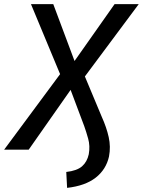

<svg xmlns="http://www.w3.org/2000/svg" viewBox="-51 -725 692 930"><path d="M274 185 270 108Q322 102 346.5 80.5Q371 59 379 22Q386 -18 376 -53.5Q366 -89 357 -114L283 -311H306L88 0H-31L252 -382L250 -342L99 -705H207L317 -411H297L504 -705H621L350 -341V-379L442 -159Q465 -108 475.5 -61Q486 -14 477 33Q463 96 412.5 135.5Q362 175 274 185Z"/></svg>

Font: Nunito Sans 10pt Condensed SemiBold
Style: Italic
Weight: 600
Width: 3
Italic angle: -9°
Designer: Vernon Adams
Foundry: Vernon Adams
Version: Version 3.101;gftools[0.9.27]